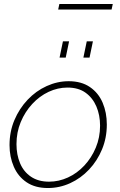

<svg xmlns="http://www.w3.org/2000/svg" viewBox="-20 -937 605 967"><path d="M221 10Q157 10 114 -19Q71 -48 49.5 -97.5Q28 -147 28 -206Q28 -274 52.5 -332Q77 -390 119 -434.5Q161 -479 215 -503.5Q269 -528 326 -528Q390 -528 433 -498.5Q476 -469 497 -419.5Q518 -370 518 -310Q518 -243 494 -185Q470 -127 428.5 -83Q387 -39 333.5 -14.5Q280 10 221 10ZM227 -22Q276 -22 322 -43Q368 -64 404.5 -103Q441 -142 462.5 -193.5Q484 -245 484 -304Q484 -357 465.5 -400.5Q447 -444 411 -470Q375 -496 320 -496Q271 -496 225 -474.5Q179 -453 142.5 -413.5Q106 -374 84.5 -322.5Q63 -271 63 -211Q63 -158 81 -115Q99 -72 136 -47Q173 -22 227 -22ZM280 -647 297 -729H328L311 -647ZM400 -647 417 -729H448L431 -647ZM273 -889 279 -917H548L542 -889Z"/></svg>

Font: Raleway Thin ExtraLight
Style: Italic
Weight: 250
Italic angle: -12°
Version: Version 4.026